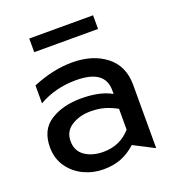

<svg xmlns="http://www.w3.org/2000/svg" viewBox="-126 -774 810 885"><g transform="rotate(-20 279.5 -331.0)"><path d="M259 -65Q205 -65 169 -90Q133 -115 133 -163Q133 -211 172.5 -236Q212 -261 265 -261Q305 -261 335 -252Q365 -243 394 -227V-125Q342 -65 259 -65ZM263 -502Q170 -502 69 -460V-372Q150 -419 252 -419Q394 -419 394 -318V-300Q337 -332 245 -332Q156 -332 95 -293.5Q34 -255 34 -169Q34 -114 62.5 -73Q91 -32 136.5 -10.5Q182 11 232 11Q282 11 320 -4Q358 -19 392 -50L493 2V-309Q493 -401 428.5 -451.5Q364 -502 263 -502ZM429 -673H116V-606H429Z"/></g></svg>

Font: Geom
Style: Regular
Weight: 400
Version: Version 1.102